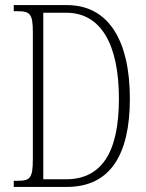

<svg xmlns="http://www.w3.org/2000/svg" viewBox="-20 -734 575 754"><path d="M34 0H243C413 0 490 -127 490 -346C490 -577 405 -714 243 -714H34V-690H48C97 -690 109 -681 109 -608V-110C109 -33 98 -24 48 -24H34ZM239 -30H150V-684H240C378 -684 447 -557 447 -346C447 -134 378 -30 239 -30Z"/></svg>

Font: Noto Serif Tamil ExtraCondensed ExtraLight
Style: Regular
Weight: 200
Width: 2
Designer: Indian Type Foundry, Tom Grace, and the Monotype Design Team
Foundry: Monotype Imaging Inc.
Version: Version 2.004